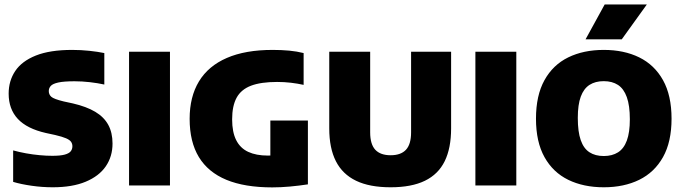

<svg xmlns="http://www.w3.org/2000/svg" viewBox="-20 -825 3039 854"><path d="M214.5 8Q167.5 8 120.5 1.2Q73.5 -5.5 38.5 -16V-156Q65.5 -148.5 96 -143Q126.5 -137.5 156.2 -134.8Q186 -132 212.5 -132Q248 -132 267.5 -137.2Q287 -142.5 294.5 -152Q302 -161.5 302 -174.5Q302 -185.5 296.2 -194Q290.5 -202.5 274 -209.8Q257.5 -217 225.5 -224.5L184 -233.5Q100 -252.5 59.2 -296.2Q18.5 -340 18.5 -408.5Q18.5 -465.5 47.8 -509.2Q77 -553 139.5 -578Q202 -603 301 -603Q340 -603 377.5 -599Q415 -595 444 -589V-449Q414.5 -455.5 379.8 -459.5Q345 -463.5 311.5 -463.5Q264 -463.5 239.2 -458Q214.5 -452.5 205.8 -442.8Q197 -433 197 -420Q197 -404.5 208.2 -394.5Q219.5 -384.5 262.5 -374L304 -365Q364.5 -351 403.5 -327.8Q442.5 -304.5 461.5 -269.8Q480.5 -235 480.5 -186.5Q480.5 -129 450.5 -85.2Q420.5 -41.5 361.2 -16.8Q302 8 214.5 8Z M554 0V-595H736V0Z M1191 8.5Q1068.5 8.5 987 -25.2Q905.5 -59 864.5 -126.5Q823.5 -194 823.5 -296.5Q823.5 -394.5 865 -463Q906.5 -531.5 988.8 -567.2Q1071 -603 1193 -603Q1232 -603 1266.5 -599.8Q1301 -596.5 1330.5 -589V-447.5Q1303.5 -453.5 1273.8 -457Q1244 -460.5 1212.5 -460.5Q1140.5 -460.5 1096.5 -443.8Q1052.5 -427 1032.5 -390.5Q1012.5 -354 1012.5 -294Q1012.5 -237.5 1030.5 -201.8Q1048.5 -166 1084 -149.5Q1119.5 -133 1171.5 -133Q1190.5 -133 1211.5 -134.5Q1232.5 -136 1248.5 -138L1182.5 -86.5V-289H1349.5V-5Q1310.5 1 1269.2 4.8Q1228 8.5 1191 8.5Z M1717.5 8Q1624 8 1563.8 -21Q1503.5 -50 1474 -108Q1444.5 -166 1444.5 -254V-595H1626.5V-236.5Q1626.5 -183.5 1649.2 -159Q1672 -134.5 1717.5 -134.5Q1763 -134.5 1785.8 -159Q1808.5 -183.5 1808.5 -236.5V-595H1986.5V-254Q1986.5 -166 1958 -108Q1929.5 -50 1870 -21Q1810.5 8 1717.5 8Z M2094.5 0V-595H2276.5V0Z M2665.5 8Q2575.5 8 2507.5 -25.2Q2439.5 -58.5 2401.8 -126.2Q2364 -194 2364 -297Q2364 -400.5 2401.8 -468.5Q2439.5 -536.5 2507.5 -569.8Q2575.5 -603 2665.5 -603Q2755.5 -603 2823.2 -569.8Q2891 -536.5 2929 -468.5Q2967 -400.5 2967 -297Q2967 -194 2929 -126.2Q2891 -58.5 2823.2 -25.2Q2755.5 8 2665.5 8ZM2665.5 -131Q2703 -131 2729 -147.5Q2755 -164 2768.2 -200Q2781.5 -236 2781.5 -294.5Q2781.5 -355.5 2768 -393Q2754.5 -430.5 2728.8 -447.2Q2703 -464 2665.5 -464Q2628 -464 2602.2 -447.5Q2576.5 -431 2563.2 -395.2Q2550 -359.5 2550 -300.5Q2550 -239 2563 -201.8Q2576 -164.5 2601.8 -147.8Q2627.5 -131 2665.5 -131ZM2584.5 -650 2669.5 -805H2857L2745.5 -650Z"/></svg>

Font: Encode Sans SC SemiCondensed ExtraBold
Style: Regular
Weight: 800
Width: 4
Designer: Multiple Designers
Foundry: Impallari Type
Version: Version 3.002